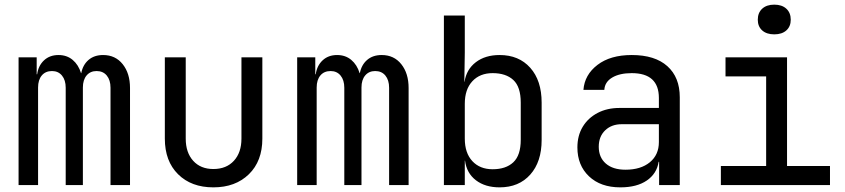

<svg xmlns="http://www.w3.org/2000/svg" viewBox="-20 -797 3640 827"><path d="M60 0V-550H138V-477H140Q145 -514 169.5 -537Q194 -560 232 -560Q268 -560 293 -539Q318 -518 329 -482H330Q337 -518 361.5 -539Q386 -560 424 -560Q477 -560 508.5 -520.5Q540 -481 540 -418V0H456V-419Q456 -452 440 -471.5Q424 -491 396 -491Q369 -491 353 -472Q337 -453 337 -420V0H263V-419Q263 -452 247 -471.5Q231 -491 204 -491Q176 -491 160 -472Q144 -453 144 -420V0Z M899 10Q804 10 747 -46.5Q690 -103 690 -200V-550H780V-200Q780 -140 812 -104.5Q844 -69 899 -69Q955 -69 987.5 -104.5Q1020 -140 1020 -200V-550H1110V-200Q1110 -103 1052 -46.5Q994 10 899 10Z M1260 0V-550H1338V-477H1340Q1345 -514 1369.5 -537Q1394 -560 1432 -560Q1468 -560 1493 -539Q1518 -518 1529 -482H1530Q1537 -518 1561.5 -539Q1586 -560 1624 -560Q1677 -560 1708.5 -520.5Q1740 -481 1740 -418V0H1656V-419Q1656 -452 1640 -471.5Q1624 -491 1596 -491Q1569 -491 1553 -472Q1537 -453 1537 -420V0H1463V-419Q1463 -452 1447 -471.5Q1431 -491 1404 -491Q1376 -491 1360 -472Q1344 -453 1344 -420V0Z M2132 10Q2070 10 2030 -20.5Q1990 -51 1983 -105H1982V0H1892V-730H1982V-570L1980 -445H1981Q1989 -498 2029.5 -529Q2070 -560 2132 -560Q2215 -560 2264 -505Q2313 -450 2313 -355V-194Q2313 -100 2264 -45Q2215 10 2132 10ZM2102 -68Q2159 -68 2191 -98Q2223 -128 2223 -195V-355Q2223 -423 2191 -452.5Q2159 -482 2102 -482Q2047 -482 2014.5 -447Q1982 -412 1982 -350V-200Q1982 -138 2014.5 -103Q2047 -68 2102 -68Z M2652 10Q2567 10 2517 -37.5Q2467 -85 2467 -162Q2467 -213 2490 -251Q2513 -289 2554 -310.5Q2595 -332 2648 -332H2818V-375Q2818 -482 2701 -482Q2649 -482 2617 -463Q2585 -444 2583 -410H2493Q2498 -475 2553.5 -517.5Q2609 -560 2701 -560Q2801 -560 2854.5 -512Q2908 -464 2908 -378V0H2819V-100H2817Q2809 -49 2766 -19.5Q2723 10 2652 10ZM2674 -66Q2740 -66 2779 -98Q2818 -130 2818 -185V-262H2658Q2614 -262 2586.5 -235.5Q2559 -209 2559 -165Q2559 -119 2589.5 -92.5Q2620 -66 2674 -66Z M3085 0V-82H3280V-468H3105V-550H3370V-82H3555V0ZM3315 -649Q3282 -649 3263 -666Q3244 -683 3244 -712Q3244 -742 3263 -759.5Q3282 -777 3315 -777Q3348 -777 3367 -759.5Q3386 -742 3386 -712Q3386 -683 3367 -666Q3348 -649 3315 -649Z"/></svg>

Font: JetBrainsMonoNL NF
Style: Regular
Weight: 400
Designer: Philipp Nurullin, Konstantin Bulenkov
Foundry: JetBrains
Version: Version 2.304; ttfautohint (v1.8.4.7-5d5b);Nerd Fonts 3.2.1